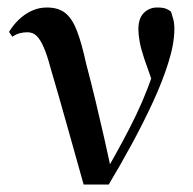

<svg xmlns="http://www.w3.org/2000/svg" viewBox="-20 -488 515 512"><path d="M203 4Q181 -74 159.5 -151Q138 -228 115 -306Q106 -340 97 -361Q88 -382 78 -392Q68 -402 53 -402Q43 -402 33 -399.5Q23 -397 13 -390L4 -403Q15 -421 30 -435.5Q45 -450 64 -459Q83 -468 105 -468Q136 -468 154.5 -453Q173 -438 185.5 -405Q198 -372 210 -317Q223 -268 235 -218Q247 -168 258 -119.5Q269 -71 279 -24H258L266 -37Q287 -74 306.5 -110Q326 -146 343 -181.5Q360 -217 374 -253.5Q388 -290 399 -328L388 -265Q374 -304 365 -330.5Q356 -357 352.5 -376.5Q349 -396 349 -410Q349 -439 363.5 -453.5Q378 -468 399 -468Q414 -468 422 -465Q430 -462 436 -457Q439 -448 442 -437Q445 -426 445 -411Q445 -372 429 -321Q413 -270 387 -214Q361 -158 330.5 -102Q300 -46 270 4Z"/></svg>

Font: Source Serif 4 60pt SemiBold
Style: Regular
Weight: 600
Version: Version 4.004;hotconv 1.0.116;makeotfexe 2.5.65601